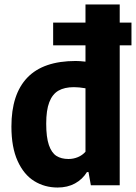

<svg xmlns="http://www.w3.org/2000/svg" viewBox="-20 -828 609 858"><path d="M567.5 -625.5H515V0H386L375.5 -59H368.5Q348.5 -26.5 315 -8.2Q281.5 10 237.5 10Q179.5 10 133 -18.8Q86.5 -47.5 58.8 -108.5Q31 -169.5 31 -262.5Q31 -407 102.2 -481.2Q173.5 -555.5 318.5 -555.5Q336 -555.5 362 -552.5V-625.5H217.5V-727H362V-808H515V-727H567.5ZM362 -433.5Q333 -438.5 310.5 -438.5Q268 -438.5 241 -422.8Q214 -407 200.2 -371.2Q186.5 -335.5 186.5 -275.5Q186.5 -214.5 198.5 -179.8Q210.5 -145 232.2 -131.2Q254 -117.5 286 -117.5Q308 -117.5 328 -125.8Q348 -134 362 -150Z"/></svg>

Font: Encode Sans Semi Condensed
Style: Bold
Weight: 700
Width: 4
Designer: Multiple Designers
Foundry: Impallari Type
Version: Version 2.000